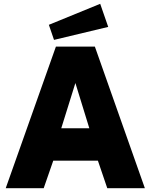

<svg xmlns="http://www.w3.org/2000/svg" viewBox="-20 -986 779 1006"><path d="M273 -742H477L739 0H542L493 -144H259L209 0H10ZM448 -314 375 -551 301 -314ZM547 -845 263 -777 236 -856 505 -966Z"/></svg>

Font: Morrison Black
Style: Regular
Weight: 900
Designer: Pablo Impallari, Rodrigo Fuenzalida (Modified by Dan O. Williams)
Version: Version 0.03;June 6, 2019;FontCreator 11.5.0.2425 64-bit; tt